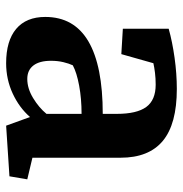

<svg xmlns="http://www.w3.org/2000/svg" viewBox="-6 -576 591 620"><g transform="rotate(90 290.0 -265.5)"><path d="M488.8 -74.2 558.6 -57.6 548.8 0 385.3 10.7 357.4 -66.4Q327.1 -31.7 281.5 -10.5Q235.8 10.7 183.6 10.7Q111.3 10.7 72.8 -21.7Q34.2 -54.2 34.2 -115.7Q34.2 -208.5 113 -254.9Q191.9 -301.3 347.2 -301.3V-346.7Q347.2 -411.1 325 -441.7Q302.7 -472.2 252.9 -472.2Q232.4 -472.2 214.6 -470Q196.8 -467.8 183.6 -464.8L154.3 -361.3L72.3 -366.2V-514.2Q113.8 -525.9 165.8 -533.2Q217.8 -540.5 266.6 -540.5Q379.9 -540.5 434.3 -495.4Q488.8 -450.2 488.8 -358.9ZM347.2 -232.9Q298.3 -232.9 256.1 -225.1Q213.9 -217.3 190.4 -204.6Q184.6 -192.4 180.2 -174.1Q175.8 -155.8 175.8 -134.3Q175.8 -97.2 190.9 -77.4Q206.1 -57.6 234.4 -57.6Q265.1 -57.6 296.1 -76.4Q327.1 -95.2 347.2 -119.6Z"/></g></svg>

Font: Noticia Text
Style: Bold
Weight: 700
Designer: JM Sole
Foundry: JM Sole
Version: Version 1.003